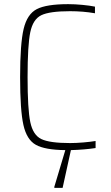

<svg xmlns="http://www.w3.org/2000/svg" viewBox="-20 -716 533 926"><path d="M441 -2Q389 6 322 8L282 190H242V185L295 8Q197 7 153 -17.5Q109 -42 93 -113Q77 -184 77 -344Q77 -505 94 -576.5Q111 -648 157.5 -672Q204 -696 309 -696Q341 -696 377.5 -692.5Q414 -689 438 -684V-652Q381 -662 318 -662Q219 -662 179 -642.5Q139 -623 126 -560.5Q113 -498 113 -344Q113 -190 126 -127.5Q139 -65 179 -45.5Q219 -26 318 -26Q347 -26 382 -29Q417 -32 441 -36Z"/></svg>

Font: Saira Semi Condensed Thin
Style: Regular
Weight: 100
Width: 4
Designer: Hector Gatti with collaboration of the Omnibus-Type team
Foundry: Omnibus-Type
Version: Version 1.001; ttfautohint (v1.8)